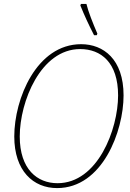

<svg xmlns="http://www.w3.org/2000/svg" viewBox="-20 -951 666 982"><path d="M461 -771H475L478 -779C455 -832 431 -893 422 -931H394L391 -923C413 -869 431 -830 461 -771ZM272 11C504 11 612 -280 612 -463C612 -648 509 -725 395 -725C167 -725 53 -446 53 -253C53 -77 150 11 272 11ZM274 -14C171 -14 81 -85 81 -253C81 -431 188 -700 390 -700C496 -700 584 -632 584 -463C584 -290 480 -14 274 -14Z"/></svg>

Font: Noto Serif SemiCondensed Thin
Style: Italic
Weight: 100
Width: 4
Italic angle: -12°
Designer: Monotype Design Team
Foundry: Monotype Imaging Inc.
Version: Version 2.013